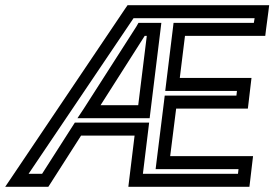

<svg xmlns="http://www.w3.org/2000/svg" viewBox="-65 -694 1056 739"><path d="M898 0 906 -68 909 -93H884H590L613 -276H864H889L892 -301L900 -369L903 -394H878H627L647 -556H931H956L959 -581L968 -649L971 -674H946H441H426L417 -661L-20 -12L-45 25H-3H106H121L130 11L247 -172H453L432 0L429 25H454H870H895L898 0ZM851 -25H485L506 -197L509 -222H484H238H223L214 -208L97 -25H45L449 -624H915L912 -606H628H603L600 -581L574 -369L571 -344H596H847L845 -326H594H569L566 -301L537 -68L534 -43H559H853L851 -25ZM467 -289H322L492 -556H500L467 -289ZM514 -264 553 -581 556 -606H531H483H468L460 -592L257 -275L233 -239H274H486H511L514 -264Z"/></svg>

Font: Gamestation Text Outline
Style: Italic
Weight: 400
Designer: Jonas Hecksher
Foundry: Jonas Hecksher, Playtypeª, e-types AS
Version: Version 1.003